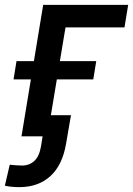

<svg xmlns="http://www.w3.org/2000/svg" viewBox="-63 -561 547 790"><path d="M464.4 -541 449.2 -448.2H206.5L131.8 0H25.4L114.7 -541ZM-7.3 -234.4 4.9 -309.6H333L320.8 -234.4ZM16.1 209Q0 209 -14.9 207.5Q-29.8 206.1 -43 203.1L-22.9 116.7Q-10.7 118.2 2.4 119.1Q15.6 120.1 27.8 120.1Q57.6 120.1 78.1 101.3Q98.6 82.5 105.5 42L112.3 0H70.3L85 -86.9H229L208.5 32.2Q193.4 119.1 143.8 164.1Q94.2 209 16.1 209Z"/></svg>

Font: Inter 17pt Medium
Style: Italic
Weight: 500
Italic angle: -9.3988°
Version: Version 4.001;git-66647c0bb